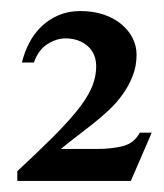

<svg xmlns="http://www.w3.org/2000/svg" viewBox="-20 -515 296 346"><path d="M215.8 -189H11.2V-206.5Q46.4 -239.3 72.8 -265.4Q99.1 -291.5 117.2 -313.5Q135.3 -335.4 144.3 -355.2Q153.3 -375 153.3 -395.5Q153.3 -418.9 137.5 -432.4Q121.6 -445.8 98.1 -445.8Q81.5 -445.8 65.4 -435.5Q49.3 -425.3 41 -402.3H19.5Q23.9 -420.9 32.7 -437.7Q41.5 -454.6 54.7 -467.3Q67.9 -480 85.4 -487.5Q103 -495.1 124.5 -495.1Q147.9 -495.1 166.7 -488.8Q185.5 -482.4 198.7 -471.4Q211.9 -460.4 219 -446.3Q226.1 -432.1 226.1 -416.5Q226.1 -396.5 219.5 -379.2Q212.9 -361.8 202.1 -346.4Q191.4 -331.1 177.2 -317.6Q163.1 -304.2 147.9 -292.2Q132.8 -280.3 117.7 -268.8Q102.5 -257.3 89.8 -246.6H155.3Q181.2 -246.6 201.4 -251.7Q221.7 -256.8 231.9 -275.9H253.4Z"/></svg>

Font: Scheherazade
Style: Bold
Weight: 700
Version: Version 2.100 (build 932/914)